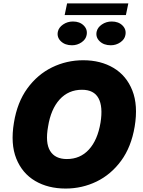

<svg xmlns="http://www.w3.org/2000/svg" viewBox="-20 -1088 835 1118"><path d="M764.2 -350.9Q744.3 -232.2 685.4 -152Q626.4 -71.7 542.3 -30.9Q458.1 9.9 362.2 9.9Q259.9 9.9 184.7 -34.4Q109.4 -78.8 74.9 -164.4Q40.5 -250 61.1 -373.6Q80.3 -492.2 139.2 -573.2Q198.2 -654.1 283 -695.7Q367.9 -737.2 464.5 -737.2Q566.1 -737.2 641.2 -692.5Q716.3 -647.7 750.5 -561.4Q784.8 -475.1 764.2 -350.9ZM565.3 -373.6Q580.3 -467.3 553.4 -516.3Q526.6 -565.3 457.4 -565.3Q378.6 -565.3 327.2 -508.7Q275.9 -452.1 259.9 -350.9Q242.9 -256 272 -209Q301.1 -161.9 369.3 -161.9Q447.1 -161.9 497.7 -217.2Q548.3 -272.4 565.3 -373.6ZM399.1 -824.4Q358.7 -824.4 334.5 -847.7Q310.4 -870.9 316.8 -903.1Q322.1 -928.2 347.5 -945.5Q372.9 -962.8 404.8 -962.8Q444.2 -962.8 467.5 -939.5Q490.8 -916.3 484.4 -884.1Q480.1 -859 455.1 -841.7Q430 -824.4 399.1 -824.4ZM625 -824.4Q584.5 -824.4 560.4 -847.7Q536.2 -870.9 542.6 -903.1Q547.9 -928.2 573.3 -945.5Q598.7 -962.8 630.7 -962.8Q670.1 -962.8 693.4 -939.5Q716.6 -916.3 710.2 -884.1Q706 -859 680.9 -841.7Q655.9 -824.4 625 -824.4ZM727.3 -1068.4 713.1 -1000.3H356.5L370.7 -1068.4Z"/></svg>

Font: Inter UI Black
Style: Italic
Weight: 900
Italic angle: -9.39999°
Designer: Rasmus Andersson
Foundry: rsms
Version: 3.2;8d6f07862